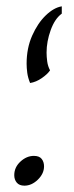

<svg xmlns="http://www.w3.org/2000/svg" viewBox="-20 -564 233 606"><path d="M75 -302Q68 -319 66 -334.5Q64 -350 64 -363Q64 -412 81.5 -451.5Q99 -491 124.5 -515.5Q150 -540 175 -544V-521Q153 -505 140 -469Q127 -433 127 -398Q127 -385 129 -370Q131 -355 138 -342Q130 -330 112 -317.5Q94 -305 75 -302ZM57 22Q41 22 33 12.5Q25 3 25 -11Q25 -36 44.5 -54Q64 -72 87 -72Q104 -72 111.5 -62.5Q119 -53 119 -39Q119 -16 99.5 3Q80 22 57 22Z"/></svg>

Font: Bona Nova
Style: Italic
Weight: 400
Italic angle: -4°
Designer: Mateusz Machalski
Foundry: Capitalics
Version: Version 4.001; ttfautohint (v1.8.3)